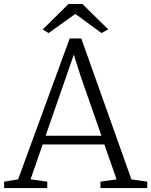

<svg xmlns="http://www.w3.org/2000/svg" viewBox="-20 -958 770 978"><path d="M227.5 -789.6 363.8 -887.2 497.1 -789.6 531.2 -808.6 399.9 -937.5H328.6L197.3 -807.6ZM1 0H220.7V-32.7L135.7 -44.4L197.3 -222.2H511.7L573.7 -44.4L491.7 -32.7V0H730V-32.7L649.4 -44.4L394 -762.2H335L72.3 -44.4L1 -32.7ZM212.4 -266.6 356 -679.7 392.1 -565.9 496.6 -266.6Z"/></svg>

Font: Merriweather
Style: Light
Weight: 250
Designer: Eben Sorkin ( eben@eyebytes.com )
Foundry: Sorkin Type Co.
Version: Version 1.003